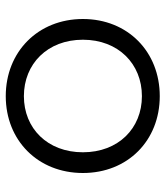

<svg xmlns="http://www.w3.org/2000/svg" viewBox="26 -596 575 667"><g transform="rotate(90 313.5 -262.5)"><path d="M314 5C468 5 581 -107 581 -263C581 -419 468 -530 314 -530C160 -530 46 -419 46 -263C46 -107 160 5 314 5ZM314 -58C202 -58 118 -140 118 -263C118 -386 202 -468 314 -468C426 -468 509 -386 509 -263C509 -140 426 -58 314 -58Z"/></g></svg>

Font: Talent
Style: Regular
Weight: 400
Designer: Mike Powis
Version: Version 1.001;hotconv 1.0.109;makeotfexe 2.5.65596